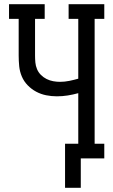

<svg xmlns="http://www.w3.org/2000/svg" viewBox="-20 -755 540 915"><path d="M290 140V-70H353V-311Q328 -304 302.5 -300Q277 -296 251 -296Q225 -296 200 -301Q175 -306 152.5 -318Q130 -330 112 -348.5Q94 -367 84 -390.5Q74 -414 71.5 -439.5Q69 -465 69 -491V-665H23V-735H193V-665H147V-491Q147 -474 148.5 -457.5Q150 -441 156.5 -425.5Q163 -410 175 -398Q187 -386 202 -378.5Q217 -371 233.5 -368Q250 -365 266 -365Q288 -365 310 -369.5Q332 -374 353 -380V-665H307V-735H477V-665H431V-70H477V0H365V140Z"/></svg>

Font: Iosevka Gothic
Style: Regular
Weight: 400
Monospace: yes
Designer: Belleve Invis
Foundry: Belleve Invis
Version: Version 15.5.1; ttfautohint (v1.8.4)